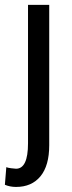

<svg xmlns="http://www.w3.org/2000/svg" viewBox="-35 -548 293 782"><path d="M165.5 -528.3V43.5Q165.5 126.5 129.9 169.9Q94.2 213.4 30.3 213.4Q5.9 213.4 -15.1 204.6L-9.3 132.8Q-4.4 135.3 10 137.2Q24.4 139.2 30.3 139.2Q79.1 139.2 79.1 35.6V-528.3Z"/></svg>

Font: Roboto Condensed
Style: Regular
Weight: 400
Designer: Google
Version: Version 2.001047; 2015